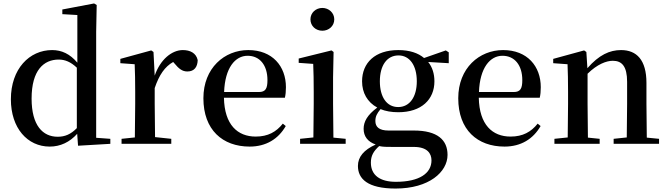

<svg xmlns="http://www.w3.org/2000/svg" viewBox="-20 -833 3867 1112"><path d="M432 11 619 0V-29L537 -35V-649L540 -804L525 -813L341 -778V-751L428 -746V-470C385 -521 337 -543 282 -543C150 -543 43 -434 43 -258C43 -91 139 16 268 16C330 16 384 -10 427 -58ZM425 -91C390 -55 356 -41 314 -41C228 -41 163 -106 163 -262C163 -427 234 -488 320 -488C357 -488 390 -474 425 -441Z M760 0H972V-29L878 -39L876 -232V-323C902 -400 935 -447 983 -474L991 -465C1015 -436 1035 -419 1065 -419C1106 -419 1124 -446 1125 -485C1116 -526 1081 -543 1039 -543C975 -543 908 -488 876 -395L869 -532L856 -541L677 -492V-467L760 -461C762 -412 763 -369 763 -301V-232L761 -37L684 -29V0Z M1426 16C1521 16 1592 -28 1635 -103L1618 -117C1580 -69 1532 -42 1461 -42C1356 -42 1280 -110 1277 -267H1630C1634 -284 1636 -303 1636 -328C1636 -449 1558 -543 1418 -543C1280 -543 1158 -439 1158 -264C1158 -81 1269 16 1426 16ZM1278 -300C1283 -440 1342 -510 1414 -510C1485 -510 1529 -455 1529 -369C1529 -320 1518 -300 1479 -300Z M1847 -655C1884 -655 1916 -682 1916 -721C1916 -759 1884 -787 1847 -787C1809 -787 1778 -759 1778 -721C1778 -682 1809 -655 1847 -655ZM1794 0H1982V-29L1911 -36C1910 -93 1909 -177 1909 -232V-385L1912 -532L1900 -541L1710 -494V-469L1794 -463C1796 -414 1797 -367 1797 -300V-232L1795 -37L1718 -29V0Z M2286 -213C2219 -213 2180 -272 2180 -362C2180 -454 2221 -512 2288 -512C2352 -512 2394 -455 2394 -362C2394 -272 2353 -213 2286 -213ZM2287 -183C2421 -183 2496 -257 2496 -362C2496 -406 2484 -444 2460 -474L2579 -467V-530L2562 -541L2436 -497C2402 -526 2352 -543 2287 -543C2152 -543 2077 -469 2077 -362C2077 -295 2108 -241 2165 -210C2107 -167 2086 -128 2086 -87C2086 -43 2110 -12 2156 4C2087 35 2053 76 2053 128C2053 202 2108 259 2271 259C2465 259 2572 163 2572 64C2572 -22 2514 -77 2377 -77H2230C2176 -77 2154 -98 2154 -132C2154 -158 2163 -176 2184 -201C2213 -189 2247 -183 2287 -183ZM2176 13C2198 18 2221 18 2258 18H2377C2455 18 2479 56 2479 96C2479 170 2410 220 2273 220C2181 220 2128 182 2128 109C2128 69 2143 43 2176 13Z M2902 16C2997 16 3068 -28 3111 -103L3094 -117C3056 -69 3008 -42 2937 -42C2832 -42 2756 -110 2753 -267H3106C3110 -284 3112 -303 3112 -328C3112 -449 3034 -543 2894 -543C2756 -543 2634 -439 2634 -264C2634 -81 2745 16 2902 16ZM2754 -300C2759 -440 2818 -510 2890 -510C2961 -510 3005 -455 3005 -369C3005 -320 2994 -300 2955 -300Z M3609 0H3797V-29L3726 -36L3724 -232V-353C3724 -486 3667 -543 3577 -543C3511 -543 3449 -515 3382 -438L3376 -532L3363 -541L3184 -492V-467L3267 -461C3269 -412 3270 -368 3270 -301V-232L3268 -37L3191 -29V0H3453V-29L3385 -36L3383 -232V-406C3439 -461 3492 -481 3529 -481C3582 -481 3612 -449 3612 -359V-232L3610 -37L3534 -29V0Z"/></svg>

Font: GenKiMin2 TW SB
Style: Regular
Weight: 600
Version: Version 2.100;PS 2.1;hotconv 16.6.51;makeotf.lib2.5.65220 DE